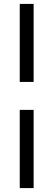

<svg xmlns="http://www.w3.org/2000/svg" viewBox="-20 -760 273 982"><path d="M81 202V-198H152V202ZM81 -740H152V-341H81Z"/></svg>

Font: Our Lexend Light
Style: Regular
Weight: 300
Designer: Bonnie Shaver-Troup, Thomas Jockin
Foundry: Lexend
Version: Version 1.007